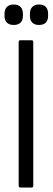

<svg xmlns="http://www.w3.org/2000/svg" viewBox="-31 -834 234 854"><path d="M59 0Q52 0 52 -9V-646Q52 -655 59 -655H110Q117 -655 117 -646V-9Q117 0 110 0ZM30 -723Q10 -723 -0.5 -733.5Q-11 -744 -11 -764V-772Q-11 -792 -0.5 -803Q10 -814 30 -814Q50 -814 60.5 -803Q71 -792 71 -772V-764Q71 -744 60.5 -733.5Q50 -723 30 -723ZM142 -723Q123 -723 112.5 -733.5Q102 -744 102 -764V-772Q102 -792 112.5 -803Q123 -814 142 -814Q163 -814 173 -803Q183 -792 183 -772V-764Q183 -744 173 -733.5Q163 -723 142 -723Z"/></svg>

Font: Sofia Sans Extra Condensed
Style: Regular
Weight: 400
Designer: Botio Nikoltchev, Ani Petrova
Foundry: lettersoup
Version: Version 4.101